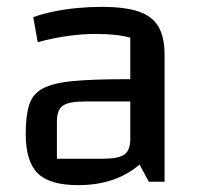

<svg xmlns="http://www.w3.org/2000/svg" viewBox="-20 -530 585 560"><path d="M208 10Q125 10 90 -24.5Q55 -59 55 -140Q55 -192 65 -224Q75 -256 105 -272Q135 -288 192.5 -293.5Q250 -299 345 -299H390V-234H227Q180 -234 163 -221.5Q146 -209 146 -176V-67H280Q326 -67 343 -79.5Q360 -92 360 -125V-420Q323 -431 259 -431Q220 -431 177 -425Q134 -419 90 -407L77 -480Q102 -489 135 -496Q168 -503 204.5 -506.5Q241 -510 276 -510Q344 -510 384 -496.5Q424 -483 442 -452.5Q460 -422 460 -370V0H414L387 -50Q317 10 208 10Z"/></svg>

Font: Changa ExtraLight
Style: Regular
Weight: 400
Version: Version 3.002; ttfautohint (v1.8.2)